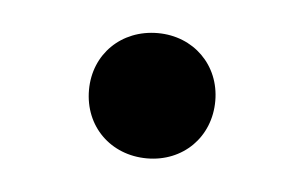

<svg xmlns="http://www.w3.org/2000/svg" viewBox="-26 -138 293 184"><g transform="rotate(5 120.0 -46.0)"><path d="M120 14C154.5 14 180.5 -11.5 180.5 -46.5C180.5 -81 154.5 -106.5 120 -106.5C85 -106.5 59 -81 59 -46.5C59 -11.5 85 14 120 14Z"/></g></svg>

Font: MCL Standard Light
Style: Regular
Weight: 300
Designer: Květoslav Bartoš
Foundry: Florian Karsten
Version: Version 1.001;Glyphs 3.2.3 (3260)